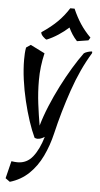

<svg xmlns="http://www.w3.org/2000/svg" viewBox="-64 -745 555 1068"><g transform="rotate(5 213.5 -211.5)"><path d="M33 284 8 266 32 169Q52 172 66 172Q118 172 151 130.5Q184 89 205 18Q183 32 166 32Q157 32 149 28Q131 -10 114 -61.5Q97 -113 83 -171.5Q69 -230 61 -289Q53 -348 53 -400Q53 -418 54 -435Q55 -452 58 -468L83 -485L163 -445Q145 -370 145 -293Q145 -226 153 -162.5Q161 -99 171 -42Q186 -95 210 -153Q234 -211 263 -268Q292 -325 322.5 -375.5Q353 -426 381 -464Q389 -470 403 -474Q417 -478 424 -478Q427 -478 427 -474Q427 -473 426.5 -471.5Q426 -470 426 -468Q368 -373 326 -251Q284 -129 255 -5Q239 63 210.5 122.5Q182 182 138 224Q94 266 33 284ZM168 -522Q161 -523 148 -536Q135 -549 135 -560Q190 -597 224.5 -632Q259 -667 284 -707H308Q328 -661 352 -624.5Q376 -588 410 -554L400 -538L337 -528Q321 -545 309.5 -563Q298 -581 289 -600Q264 -577 232 -556Q200 -535 168 -522Z"/></g></svg>

Font: Julee
Style: Regular
Weight: 400
Designer: Julian Tunni
Foundry: Julian Tunni
Version: Version 1.002; ttfautohint (v1.8.4.7-5d5b);gftools[0.9.23]